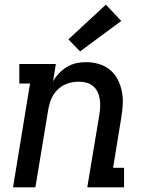

<svg xmlns="http://www.w3.org/2000/svg" viewBox="-20 -805 640 825"><path d="M36 0 109 -446H63V-530H220L208 -456Q219 -475 234.5 -491Q250 -507 268.5 -518Q287 -529 308 -533.5Q329 -538 349 -538Q378 -538 405 -530Q432 -522 452.5 -505Q473 -488 485.5 -464Q498 -440 503.5 -412.5Q509 -385 507.5 -356.5Q506 -328 501 -299L466 -84H513V0H355L407 -313Q410 -330 410.5 -347Q411 -364 408.5 -380Q406 -396 399 -410.5Q392 -425 380 -435Q368 -445 352 -449.5Q336 -454 319 -454Q303 -454 288 -451Q273 -448 258 -441Q243 -434 230.5 -422.5Q218 -411 209.5 -397.5Q201 -384 196 -368.5Q191 -353 188 -338L132 0ZM324 -584 274 -636 435 -785 501 -715Z"/></svg>

Font: Iosevka Slab Medium Extended
Style: Italic
Weight: 500
Width: 7
Italic angle: -9°
Monospace: yes
Designer: Belleve Invis
Foundry: Belleve Invis
Version: Version 11.1.0; ttfautohint (v1.8.3)